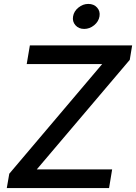

<svg xmlns="http://www.w3.org/2000/svg" viewBox="-20 -959 694 979"><path d="M14.6 0 27.3 -73.2 501 -632.3H116.2L132.3 -727.5H653.8L641.6 -653.8L167.5 -95.2H551.8L536.1 0ZM409.2 -811.5Q381.3 -811.5 364.7 -830.3Q348.1 -849.1 352.5 -875Q356.9 -901.9 379.9 -920.4Q402.8 -939 430.2 -939Q458.5 -939 475.1 -920.4Q491.7 -901.9 487.3 -875.5Q482.9 -849.1 460 -830.3Q437 -811.5 409.2 -811.5Z"/></svg>

Font: Inter 16pt Medium
Style: Italic
Weight: 500
Italic angle: -9.3988°
Version: Version 4.001;git-66647c0bb